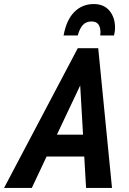

<svg xmlns="http://www.w3.org/2000/svg" viewBox="-77 -928 637 948"><path d="M-57 0 307 -690H408L476 0H348L339 -155H153L80 0ZM204 -263H333L319 -506ZM491 -791Q491 -781 489.5 -771.5Q488 -762 486 -753H418Q418 -756 418.5 -759.5Q419 -763 419 -769Q419 -794 408.5 -808Q398 -822 375 -822Q348 -822 332 -804.5Q316 -787 307 -753H237Q251 -830 290 -869Q329 -908 386 -908Q436 -908 463.5 -875Q491 -842 491 -791Z"/></svg>

Font: Radio Canada Condensed SemiBold
Style: Italic
Weight: 600
Width: 3
Italic angle: -12°
Designer: Charles Daoud, Etienne Aubert Bonn, Alexandre Saumier Demers, Jacques Le Bailly
Foundry: Radio-Canada
Version: Version 2.104; ttfautohint (v1.8.4.7-5d5b);gftools[0.9.28.de